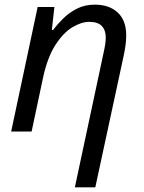

<svg xmlns="http://www.w3.org/2000/svg" viewBox="-20 -566 619 826"><path d="M302 240 425 -336Q430 -358 432.5 -374.5Q435 -391 435 -405Q435 -436 418 -454Q401 -472 364 -472Q330 -472 291 -448.5Q252 -425 218 -372Q184 -319 165 -231L116 0H28L142 -536H214L203 -437H208Q227 -462 252.5 -487Q278 -512 311.5 -529Q345 -546 388 -546Q450 -546 486.5 -512Q523 -478 523 -414Q523 -391 519.5 -367.5Q516 -344 512 -326L390 240Z"/></svg>

Font: BC Sans
Style: Italic
Weight: 400
Italic angle: -12°
Designer: Monotype Design Team
Designer: Province of B.C.
Foundry: Monotype Imaging Inc.
Version: Version 2.000;GOOG;noto-source:20170915:90ef993387c0